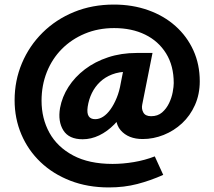

<svg xmlns="http://www.w3.org/2000/svg" viewBox="-20 -635 939 841"><path d="M457 186Q364 186 288 156.5Q212 127 157.5 75Q103 23 73.5 -46.5Q44 -116 44 -196Q44 -282 76 -358Q108 -434 166.5 -492Q225 -550 304.5 -582.5Q384 -615 479 -615Q560 -615 629 -590.5Q698 -566 748.5 -521Q799 -476 827 -414.5Q855 -353 855 -279Q855 -222 834 -175Q813 -128 777.5 -95Q742 -62 697 -44Q652 -26 605 -26Q542 -26 508.5 -64.5Q475 -103 493 -186L514 -243L573 -271Q560 -213 536 -167.5Q512 -122 481 -90.5Q450 -59 414.5 -42Q379 -25 342 -25Q282 -25 257.5 -64Q233 -103 243 -162Q252 -211 280 -254.5Q308 -298 352 -331.5Q396 -365 453.5 -384Q511 -403 578 -403H648L603 -177Q599 -158 608 -142Q617 -126 642 -126Q671 -126 690 -142.5Q709 -159 720.5 -183Q732 -207 736.5 -231.5Q741 -256 741 -271Q741 -347 707.5 -401Q674 -455 615.5 -483.5Q557 -512 480 -512Q410 -512 351.5 -487.5Q293 -463 250.5 -420Q208 -377 185 -319Q162 -261 162 -194Q162 -116 196.5 -53.5Q231 9 300.5 46Q370 83 473 83Q518 83 566 75Q614 67 658 50L695 131Q639 156 581.5 171Q524 186 457 186ZM397 -113Q415 -113 432 -124Q449 -135 464 -156Q479 -177 491 -206Q503 -235 509 -271L527 -362L574 -321H542Q502 -321 471 -309Q440 -297 418 -276Q396 -255 382.5 -227.5Q369 -200 364 -167Q360 -139 368.5 -126Q377 -113 397 -113Z"/></svg>

Font: Ysabeau Office ExtraBold
Style: Italic
Weight: 800
Italic angle: -12°
Designer: Christian Thalmann (Catharsis Fonts)
Version: Version 2.001;gftools[0.9.30]; featfreeze: tnum,lnum,ss02